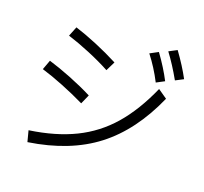

<svg xmlns="http://www.w3.org/2000/svg" viewBox="-144 -1017 1289 1211"><g transform="rotate(20 500.0 -412.0)"><path d="M898 -661Q848 -750 796 -819L849 -847Q910 -763 950 -688ZM789 -607Q745 -693 688 -766L742 -795Q803 -711 842 -635ZM470 -574Q403 -610 323.5 -643Q244 -676 174 -698L200 -763Q267 -742 347.5 -708.5Q428 -675 501 -637ZM138 -50Q311 -75 438 -137Q565 -199 658 -306Q751 -413 823 -576L885 -533Q776 -286 602 -152Q428 -18 157 23ZM392 -323Q318 -359 238 -391Q158 -423 91 -443L115 -508Q185 -487 267 -454.5Q349 -422 420 -386Z"/></g></svg>

Font: IBM Plex Sans JP
Style: Regular
Weight: 400
Designer: Mike Abbink; Paul van der Laan; Pieter van Rosmalen; Wujin Sim; Yejin Wi; Jinhee Kim; Boomi Park; Yona Kim; Kichan Ma
Foundry: Sandoll Inc.
Version: Version 1.001